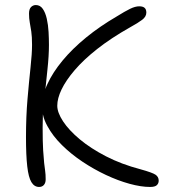

<svg xmlns="http://www.w3.org/2000/svg" viewBox="-20 -730 674 761"><path d="M575 11Q539 11 493.5 -1.5Q448 -14 400 -36.5Q352 -59 307 -89Q262 -119 225.5 -155Q189 -191 168 -230Q155 -253 150 -277Q149 -250 149 -225Q149 -167 151 -134.5Q153 -102 155 -84Q157 -66 159 -52.5Q161 -39 161 -19Q161 -5 154 3Q147 11 135 11Q116 11 104.5 -8Q93 -27 88 -70.5Q83 -114 83 -187Q83 -267 89 -337Q95 -407 101 -462.5Q107 -518 107 -552Q107 -585 104 -605Q101 -625 98 -641Q95 -657 95 -676Q95 -694 103 -702Q111 -710 122 -710Q139 -710 149.5 -695Q160 -680 165.5 -655.5Q171 -631 172.5 -603.5Q174 -576 174 -552Q174 -509 168 -454Q164 -416 160 -377Q163 -387 168 -397Q189 -443 228 -490Q267 -537 321.5 -581.5Q376 -626 443 -665Q475 -685 495.5 -695Q516 -705 532 -705Q546 -705 553 -699Q560 -693 560 -680Q560 -664 543.5 -651.5Q527 -639 496 -622Q420 -579 365.5 -536Q311 -493 276 -452Q241 -411 224 -375.5Q207 -340 207 -311Q207 -284 230 -249Q253 -214 296 -178Q339 -142 400 -110.5Q461 -79 537 -59Q584 -46 596.5 -37.5Q609 -29 609 -14Q609 -3 601.5 4Q594 11 575 11Z"/></svg>

Font: Shantell Sans Light Light
Style: Regular
Weight: 300
Version: Version 1.008;[ac192a2d6]